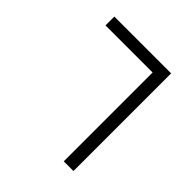

<svg xmlns="http://www.w3.org/2000/svg" viewBox="-183 -805 937 937"><g transform="rotate(45 285.5 -337.0)"><path d="M400 -613V0H467V-674H75V-613Z"/></g></svg>

Font: Noto Kufi Arabic Light
Style: Regular
Weight: 300
Designer: Monotype Design Team, David Williams, Khaled Hosny
Foundry: Google LLC
Version: Version 2.109